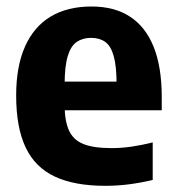

<svg xmlns="http://www.w3.org/2000/svg" viewBox="-20 -576 556 606"><path d="M312.5 10.5Q215 10.5 152.8 -18.8Q90.5 -48 60.8 -111Q31 -174 31 -274.5Q31 -366.5 59 -429.2Q87 -492 140 -523.8Q193 -555.5 269 -555.5Q341 -555.5 390.2 -523.5Q439.5 -491.5 465 -428Q490.5 -364.5 490.5 -270V-228H129.5V-318.5H371.5L348 -309Q348 -366.5 339 -398.8Q330 -431 312 -443.8Q294 -456.5 267.5 -456.5Q241 -456.5 222.2 -443.8Q203.5 -431 193.8 -398.8Q184 -366.5 184 -309.5V-245.5Q184 -194 197.8 -164Q211.5 -134 243.8 -121.2Q276 -108.5 332.5 -108.5Q363 -108.5 395.5 -113.2Q428 -118 462 -126.5V-8Q421.5 1.5 385.2 6Q349 10.5 312.5 10.5Z"/></svg>

Font: Encode Sans SemiCondensed
Style: Bold
Weight: 700
Width: 4
Designer: Multiple Designers
Foundry: Impallari Type
Version: Version 3.002